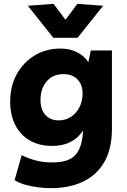

<svg xmlns="http://www.w3.org/2000/svg" viewBox="-20 -770 662 1000"><path d="M244 210Q214 210 178.5 205.5Q143 201 111 192Q79 183 56 168L93 38Q126 55 165.5 65.5Q205 76 253 76Q337 76 372 38Q407 0 412 -81L413 -90Q359 -10 253 -10Q183 -10 134 -39Q85 -68 59 -120Q33 -172 33 -240Q33 -322 67.5 -384Q102 -446 161 -481.5Q220 -517 295 -517Q345 -517 382.5 -497.5Q420 -478 440 -446L453 -507H563V-99Q563 5 523.5 73.5Q484 142 412.5 176Q341 210 244 210ZM311 -384Q255 -384 223 -346Q191 -308 191 -250Q191 -199 216.5 -171Q242 -143 286 -143Q321 -143 349 -161Q377 -179 393.5 -211Q410 -243 410 -284Q410 -330 383 -357Q356 -384 311 -384ZM258 -573 125 -740 259 -750 321 -667 383 -750 517 -740 384 -573Z"/></svg>

Font: Livvic
Style: Bold
Weight: 700
Designer: Jacques Le Bailly, Baron von Fonthausen
Version: Version 1.001; ttfautohint (v1.8.2)